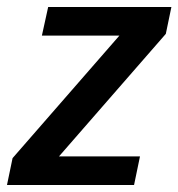

<svg xmlns="http://www.w3.org/2000/svg" viewBox="-34 -530 511 550"><path d="M-14 0 2 -77 308 -428H86L104 -510H457L441 -433L135 -82H367L350 0Z"/></svg>

Font: Saira SemiCondensed Medium
Style: Italic
Weight: 500
Width: 4
Italic angle: -12°
Designer: Hector Gatti with collaboration of the Omnibus-Type team
Foundry: Omnibus-Type
Version: Version 1.101